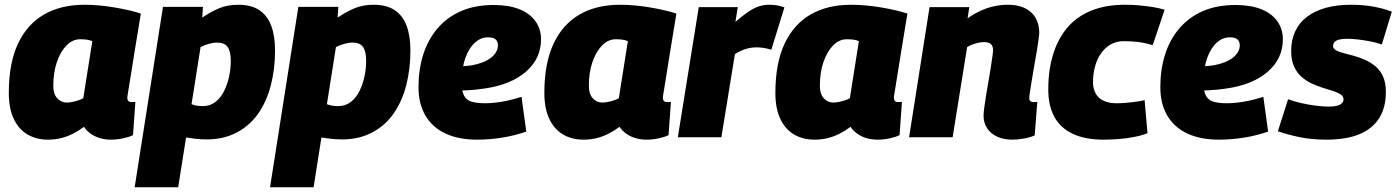

<svg xmlns="http://www.w3.org/2000/svg" viewBox="-20 -577 5871 807"><path d="M447 10Q423 10 401.5 4Q380 -2 362 -14.5Q344 -27 333 -44Q312 -28 287.5 -15.5Q263 -3 237 3.5Q211 10 182 10Q133 10 96 -11.5Q59 -33 38 -77Q17 -121 17 -186Q17 -311 55.5 -393Q94 -475 165 -516Q236 -557 335 -557Q366 -557 398.5 -554Q431 -551 463 -545.5Q495 -540 523 -533.5Q551 -527 572 -520Q557 -430 547 -368Q537 -306 531 -268Q525 -230 521.5 -209Q518 -188 516.5 -178.5Q515 -169 515 -167Q515 -158 519 -153Q523 -148 532 -148Q536 -148 540.5 -148Q545 -148 549 -149L539 -9Q523 -1 497.5 4.5Q472 10 447 10ZM330 -164 368 -404Q357 -409 344 -410.5Q331 -412 317 -412Q285 -412 259.5 -386Q234 -360 219 -316Q204 -272 204 -216Q204 -182 220.5 -164Q237 -146 260 -146Q272 -146 284 -148.5Q296 -151 308.5 -155Q321 -159 330 -164Z M546 210 665 -548H833L830 -503Q865 -527 900.5 -542Q936 -557 982 -557Q1035 -557 1069 -535Q1103 -513 1119.5 -470Q1136 -427 1136 -365Q1136 -287 1118.5 -219Q1101 -151 1065.5 -100Q1030 -49 975 -20Q920 9 848 9Q822 9 799.5 6Q777 3 762 1L729 210ZM832 -131Q863 -131 885.5 -148.5Q908 -166 922 -194.5Q936 -223 943 -256Q950 -289 950 -321Q950 -362 936.5 -380Q923 -398 893 -398Q876 -398 857 -392.5Q838 -387 823 -379L785 -139Q795 -135 807 -133Q819 -131 832 -131Z M1115 210 1234 -548H1402L1399 -503Q1434 -527 1469.5 -542Q1505 -557 1551 -557Q1604 -557 1638 -535Q1672 -513 1688.5 -470Q1705 -427 1705 -365Q1705 -287 1687.5 -219Q1670 -151 1634.5 -100Q1599 -49 1544 -20Q1489 9 1417 9Q1391 9 1368.5 6Q1346 3 1331 1L1298 210ZM1401 -131Q1432 -131 1454.5 -148.5Q1477 -166 1491 -194.5Q1505 -223 1512 -256Q1519 -289 1519 -321Q1519 -362 1505.5 -380Q1492 -398 1462 -398Q1445 -398 1426 -392.5Q1407 -387 1392 -379L1354 -139Q1364 -135 1376 -133Q1388 -131 1401 -131Z M1888 -299Q1904 -297 1925.5 -298.5Q1947 -300 1966 -303Q2017 -313 2044.5 -335Q2072 -357 2073 -385Q2073 -403 2063 -411.5Q2053 -420 2033 -420Q2002 -421 1976.5 -398Q1951 -375 1936 -333.5Q1921 -292 1921 -234Q1920 -197 1929.5 -177Q1939 -157 1961 -150Q1983 -143 2020 -143Q2037 -143 2061 -145.5Q2085 -148 2113 -154Q2141 -160 2172 -170L2192 -24Q2144 -7 2090.5 1.5Q2037 10 1985 10Q1907 10 1852 -16Q1797 -42 1768 -91.5Q1739 -141 1739 -211Q1739 -284 1758.5 -346.5Q1778 -409 1818 -456.5Q1858 -504 1917 -530Q1976 -556 2055 -556Q2118 -556 2162.5 -538.5Q2207 -521 2230.5 -488Q2254 -455 2254 -412Q2254 -331 2191 -276Q2128 -221 2017 -205Q1977 -199 1943 -197.5Q1909 -196 1877 -200Z M2698 10Q2674 10 2652.5 4Q2631 -2 2613 -14.5Q2595 -27 2584 -44Q2563 -28 2538.5 -15.5Q2514 -3 2488 3.5Q2462 10 2433 10Q2384 10 2347 -11.5Q2310 -33 2289 -77Q2268 -121 2268 -186Q2268 -311 2306.5 -393Q2345 -475 2416 -516Q2487 -557 2586 -557Q2617 -557 2649.5 -554Q2682 -551 2714 -545.5Q2746 -540 2774 -533.5Q2802 -527 2823 -520Q2808 -430 2798 -368Q2788 -306 2782 -268Q2776 -230 2772.5 -209Q2769 -188 2767.5 -178.5Q2766 -169 2766 -167Q2766 -158 2770 -153Q2774 -148 2783 -148Q2787 -148 2791.5 -148Q2796 -148 2800 -149L2790 -9Q2774 -1 2748.5 4.5Q2723 10 2698 10ZM2581 -164 2619 -404Q2608 -409 2595 -410.5Q2582 -412 2568 -412Q2536 -412 2510.5 -386Q2485 -360 2470 -316Q2455 -272 2455 -216Q2455 -182 2471.5 -164Q2488 -146 2511 -146Q2523 -146 2535 -148.5Q2547 -151 2559.5 -155Q2572 -159 2581 -164Z M3081 -547 3071 -485Q3101 -511 3124.5 -527Q3148 -543 3169 -550Q3190 -557 3213 -557Q3230 -557 3245.5 -554.5Q3261 -552 3277 -546L3222 -368Q3206 -373 3190 -375.5Q3174 -378 3160 -378Q3139 -378 3117.5 -372Q3096 -366 3069 -350L3012 0H2829L2917 -547Z M3669 10Q3645 10 3623.5 4Q3602 -2 3584 -14.5Q3566 -27 3555 -44Q3534 -28 3509.5 -15.5Q3485 -3 3459 3.5Q3433 10 3404 10Q3355 10 3318 -11.5Q3281 -33 3260 -77Q3239 -121 3239 -186Q3239 -311 3277.5 -393Q3316 -475 3387 -516Q3458 -557 3557 -557Q3588 -557 3620.5 -554Q3653 -551 3685 -545.5Q3717 -540 3745 -533.5Q3773 -527 3794 -520Q3779 -430 3769 -368Q3759 -306 3753 -268Q3747 -230 3743.5 -209Q3740 -188 3738.5 -178.5Q3737 -169 3737 -167Q3737 -158 3741 -153Q3745 -148 3754 -148Q3758 -148 3762.5 -148Q3767 -148 3771 -149L3761 -9Q3745 -1 3719.5 4.5Q3694 10 3669 10ZM3552 -164 3590 -404Q3579 -409 3566 -410.5Q3553 -412 3539 -412Q3507 -412 3481.5 -386Q3456 -360 3441 -316Q3426 -272 3426 -216Q3426 -182 3442.5 -164Q3459 -146 3482 -146Q3494 -146 3506 -148.5Q3518 -151 3530.5 -155Q3543 -159 3552 -164Z M3887 -547H4054L4047 -500Q4075 -520 4103 -532.5Q4131 -545 4159.5 -551Q4188 -557 4216 -557Q4279 -557 4313.5 -525.5Q4348 -494 4348 -439Q4348 -431 4345 -409Q4342 -387 4337 -357.5Q4332 -328 4326.5 -297Q4321 -266 4316.5 -238Q4312 -210 4309 -190.5Q4306 -171 4306 -165Q4306 -157 4310.5 -152.5Q4315 -148 4323 -148Q4327 -148 4332 -148Q4337 -148 4340 -150L4329 -8Q4312 0 4285.5 5Q4259 10 4235 10Q4199 10 4171.5 -2.5Q4144 -15 4129 -38Q4114 -61 4114 -90Q4114 -102 4117 -124.5Q4120 -147 4124.5 -175.5Q4129 -204 4134.5 -234Q4140 -264 4144 -291Q4148 -318 4151 -338Q4154 -358 4154 -366Q4154 -383 4145 -391.5Q4136 -400 4116 -400Q4105 -400 4093 -397.5Q4081 -395 4068.5 -390.5Q4056 -386 4045 -379L3984 0H3801Z M4619 10Q4540 10 4488 -15Q4436 -40 4411 -87Q4386 -134 4386 -201Q4386 -282 4406 -347.5Q4426 -413 4465.5 -460Q4505 -507 4566 -532Q4627 -557 4708 -557Q4738 -557 4767.5 -554.5Q4797 -552 4825 -547.5Q4853 -543 4875 -536L4825 -387Q4793 -397 4763.5 -400.5Q4734 -404 4703 -404Q4672 -404 4648 -390Q4624 -376 4607.5 -352.5Q4591 -329 4582.5 -297.5Q4574 -266 4574 -231Q4574 -205 4585 -184.5Q4596 -164 4618.5 -153.5Q4641 -143 4672 -143Q4692 -143 4710 -144.5Q4728 -146 4748 -148.5Q4768 -151 4791 -156L4803 -17Q4777 -7 4745.5 -1Q4714 5 4681.5 7.5Q4649 10 4619 10Z M5006 -299Q5022 -297 5043.5 -298.5Q5065 -300 5084 -303Q5135 -313 5162.5 -335Q5190 -357 5191 -385Q5191 -403 5181 -411.5Q5171 -420 5151 -420Q5120 -421 5094.5 -398Q5069 -375 5054 -333.5Q5039 -292 5039 -234Q5038 -197 5047.5 -177Q5057 -157 5079 -150Q5101 -143 5138 -143Q5155 -143 5179 -145.5Q5203 -148 5231 -154Q5259 -160 5290 -170L5310 -24Q5262 -7 5208.5 1.5Q5155 10 5103 10Q5025 10 4970 -16Q4915 -42 4886 -91.5Q4857 -141 4857 -211Q4857 -284 4876.5 -346.5Q4896 -409 4936 -456.5Q4976 -504 5035 -530Q5094 -556 5173 -556Q5236 -556 5280.5 -538.5Q5325 -521 5348.5 -488Q5372 -455 5372 -412Q5372 -331 5309 -276Q5246 -221 5135 -205Q5095 -199 5061 -197.5Q5027 -196 4995 -200Z M5351 -25 5394 -160Q5418 -151 5448 -144Q5478 -137 5509.5 -133Q5541 -129 5566 -129Q5587 -129 5600 -132.5Q5613 -136 5620 -143Q5627 -150 5627 -159Q5627 -172 5615 -180Q5603 -188 5583 -194.5Q5563 -201 5540 -208Q5517 -215 5493.5 -226Q5470 -237 5450.5 -254Q5431 -271 5419 -297.5Q5407 -324 5407 -363Q5407 -409 5424 -445.5Q5441 -482 5473.5 -506.5Q5506 -531 5552 -544Q5598 -557 5658 -557Q5711 -557 5754 -549Q5797 -541 5830 -528L5788 -390Q5766 -398 5740 -403Q5714 -408 5688.5 -411Q5663 -414 5642 -414Q5621 -414 5608 -410.5Q5595 -407 5589 -400Q5583 -393 5583 -383Q5583 -373 5595 -366Q5607 -359 5626.5 -354Q5646 -349 5670 -342.5Q5694 -336 5717.5 -325.5Q5741 -315 5761 -298.5Q5781 -282 5793 -255.5Q5805 -229 5805 -191Q5805 -145 5792 -111Q5779 -77 5755.5 -53.5Q5732 -30 5701 -16Q5670 -2 5633 4Q5596 10 5557 10Q5494 10 5445 0Q5396 -10 5351 -25Z"/></svg>

Font: Georama ExtraCondensed Thin ExtraBold
Style: Italic
Weight: 800
Italic angle: -9°
Version: Version 1.001